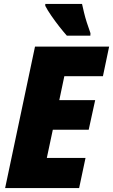

<svg xmlns="http://www.w3.org/2000/svg" viewBox="-20 -949 571 969"><path d="M5.9 0 156.7 -713.9H530.8L499.5 -564.5H304.7L279.3 -443.8H460.4L427.7 -294.4H246.6L216.3 -151.9H411.6L379.4 0ZM317.4 -769Q300.8 -787.6 279.3 -814.9Q257.8 -842.3 238.5 -870.4Q219.2 -898.4 208.5 -919.4V-929.2H394Q398.4 -909.2 404.1 -885.5Q409.7 -861.8 418 -835.9Q426.3 -810.1 436.5 -781.7L436 -769Z"/></svg>

Font: Open Sans SemiCondensed ExtraBold
Style: Italic
Weight: 800
Width: 4
Italic angle: -12°
Designer: Monotype Design Team
Foundry: Monotype Imaging Inc.
Version: Version 3.003